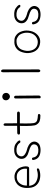

<svg xmlns="http://www.w3.org/2000/svg" viewBox="1365 -2130 770 3540"><g transform="rotate(-90 1750.0 -360.0)"><path d="M93 -207Q98 -174 108.5 -148.5Q119 -123 136 -105Q152 -88 177 -75Q202 -62 236 -54Q305 -38 384 -63Q411 -69 415 -52Q419 -33 393 -21Q315 6 240 -6Q163 -17 113 -67Q62 -118 56 -207Q52 -252 56.5 -287.5Q61 -323 71 -350Q82 -376 96 -396Q110 -416 128 -431Q163 -460 206 -472Q227 -477 248.5 -478Q270 -479 289 -477Q330 -471 363 -449Q381 -439 395 -425.5Q409 -412 419 -396Q437 -363 448 -318Q457 -273 451 -242Q445 -211 422 -208ZM408 -248Q418 -322 382 -374Q342 -426 293 -433Q241 -441 199 -426Q178 -418 159.5 -402.5Q141 -387 127 -363Q97 -316 99 -249Z M890 -374Q867 -414 824 -430Q779 -445 734 -441Q686 -436 662 -411Q637 -383 637 -349Q636 -313 676 -285Q696 -272 716 -262.5Q736 -253 756 -249Q795 -242 843 -215Q890 -186 904 -145Q919 -102 895 -60Q870 -17 817 -5Q764 8 708 -1Q654 -8 618 -38Q582 -69 572 -122Q565 -152 588 -155Q610 -158 616 -136Q620 -98 646 -72Q669 -48 718 -40Q765 -33 807 -46Q848 -60 857 -103Q866 -145 829 -172Q810 -184 785.5 -194.5Q761 -205 729 -213Q698 -221 673.5 -232.5Q649 -244 630 -261Q591 -293 591 -346Q590 -397 629 -438Q667 -476 726 -482Q755 -485 780 -483Q805 -481 827 -475Q869 -462 909 -423Q935 -395 930 -380Q924 -363 890 -374Z M1247 -430H1439Q1465 -423 1463 -403Q1461 -383 1436 -379H1245Q1239 -127 1258 -98Q1277 -65 1309 -58Q1341 -49 1393 -46Q1420 -45 1418 -23Q1415 -2 1389 0Q1323 0 1285 -15Q1248 -29 1220 -75Q1191 -120 1199 -378L1067 -376Q1039 -378 1039 -399Q1039 -422 1067 -427L1201 -429L1200 -646Q1202 -680 1222 -679Q1242 -678 1246 -652Z M1776 -574Q1741 -550 1706 -573Q1671 -596 1671 -635Q1671 -674 1701 -692Q1730 -711 1766 -697Q1801 -683 1807 -641Q1811 -598 1776 -574ZM1759 -26Q1752 7 1728 5Q1703 3 1708 -26L1704 -453Q1705 -486 1729 -485Q1754 -483 1755 -454Z M2240 -33Q2234 -2 2215 -2Q2194 -2 2189 -33L2188 -689Q2190 -728 2212 -725Q2235 -722 2239 -689Z M2772 -479Q2830 -481 2876 -443Q2924 -406 2945 -335Q2967 -265 2949 -183Q2931 -99 2871 -48Q2810 4 2732 -5Q2651 -14 2605 -62Q2560 -107 2546 -185Q2532 -259 2558 -337Q2582 -414 2639 -450Q2695 -487 2772 -479ZM2785 -440Q2707 -445 2662 -414Q2614 -383 2596 -320Q2575 -256 2585 -195Q2590 -164 2601 -139Q2612 -114 2631 -94Q2666 -55 2732 -49Q2796 -43 2849 -86Q2899 -128 2912 -196Q2925 -264 2906 -324Q2887 -384 2854 -407Q2839 -418 2822 -427Q2805 -436 2785 -440Z M3390 -374Q3367 -414 3324 -430Q3279 -445 3234 -441Q3186 -436 3162 -411Q3137 -383 3137 -349Q3136 -313 3176 -285Q3196 -272 3216 -262.5Q3236 -253 3256 -249Q3295 -242 3343 -215Q3390 -186 3404 -145Q3419 -102 3395 -60Q3370 -17 3317 -5Q3264 8 3208 -1Q3154 -8 3118 -38Q3082 -69 3072 -122Q3065 -152 3088 -155Q3110 -158 3116 -136Q3120 -98 3146 -72Q3169 -48 3218 -40Q3265 -33 3307 -46Q3348 -60 3357 -103Q3366 -145 3329 -172Q3310 -184 3285.5 -194.5Q3261 -205 3229 -213Q3198 -221 3173.5 -232.5Q3149 -244 3130 -261Q3091 -293 3091 -346Q3090 -397 3129 -438Q3167 -476 3226 -482Q3255 -485 3280 -483Q3305 -481 3327 -475Q3369 -462 3409 -423Q3435 -395 3430 -380Q3424 -363 3390 -374Z"/></g></svg>

Font: Yomogi
Style: Regular
Weight: 400
Designer: satsuyako
Foundry: satsuyako
Version: Version 3.100